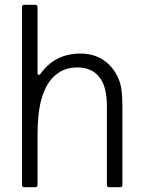

<svg xmlns="http://www.w3.org/2000/svg" viewBox="-20 -783 599 803"><path d="M82 0Q72 0 72 -10V-753Q72 -763 82 -763H127Q137 -763 137 -753V-478Q137 -470 142 -470Q146 -470 149 -474Q181 -518 222.5 -538.5Q264 -559 317 -559Q367 -559 405 -536.5Q443 -514 465 -475Q483 -444 487.5 -411Q492 -378 492 -337V-10Q492 0 482 0H437Q427 0 427 -10V-340Q427 -411 403 -450Q371 -501 303 -501Q240 -501 198 -456Q168 -422 152.5 -365.5Q137 -309 137 -217V-10Q137 0 127 0Z"/></svg>

Font: Open Sauce Two Light
Style: Regular
Weight: 300
Designer: Alfredo Marco Pradil
Foundry: Creative Sauce Fz LLC
Version: Version 1.477